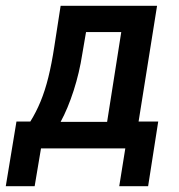

<svg xmlns="http://www.w3.org/2000/svg" viewBox="-48 -514 619 665"><path d="M-28 131 9 -93H57Q77 -125 92.5 -162.5Q108 -200 119.5 -246.5Q131 -293 140 -352L162 -494H496L432 -93H500L465 131H365L386 0H94L72 131ZM162 -92H323L372 -403H250L237 -327Q227 -262 207 -200Q187 -138 162 -92Z"/></svg>

Font: Nunito Sans 10pt Condensed
Style: Bold Italic
Weight: 700
Width: 3
Italic angle: -9°
Designer: Vernon Adams
Foundry: Vernon Adams
Version: Version 3.101;gftools[0.9.27]